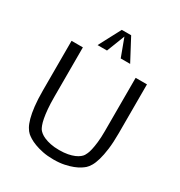

<svg xmlns="http://www.w3.org/2000/svg" viewBox="-216 -1077 1170 1248"><g transform="rotate(30 369.0 -453.0)"><path d="M566.9 -703.6H651.9V-335.9Q651.9 -267.1 645.3 -216.8Q638.7 -166.5 628.4 -131.3Q618.2 -96.2 605.5 -75Q592.8 -53.7 580.1 -42.5Q570.8 -34.2 553.5 -22.9Q536.1 -11.7 510 -1.5Q483.9 8.8 448.7 16.1Q413.6 23.4 368.7 23.4Q323.7 23.4 288.1 16.1Q252.4 8.8 225.6 -1.5Q198.7 -11.7 180.9 -22.9Q163.1 -34.2 153.8 -42.5Q140.6 -54.2 128.4 -75.4Q116.2 -96.7 106.7 -131.1Q97.2 -165.5 91.6 -214.6Q85.9 -263.7 85.9 -331.5V-703.6H170.9V-333.5Q170.9 -281.2 174.3 -242.2Q177.7 -203.1 183.1 -175.5Q188.5 -147.9 195.1 -130.9Q201.7 -113.8 207.5 -105.5Q213.4 -97.2 225.6 -87.2Q237.8 -77.1 257.6 -68.6Q277.3 -60.1 305.2 -54.2Q333 -48.3 370.6 -48.3Q406.7 -48.3 434.3 -53.7Q461.9 -59.1 481.7 -67.6Q501.5 -76.2 513.9 -86.2Q526.4 -96.2 532.2 -105.5Q535.6 -110.8 541.7 -124Q547.9 -137.2 553.2 -160.4Q558.6 -183.6 562.7 -218.8Q566.9 -253.9 566.9 -303.2ZM419.9 -764.2 369.6 -899.4 316.9 -764.2H246.1L333 -928.7H403.3L490.7 -764.2Z"/></g></svg>

Font: Metrophobic
Style: Regular
Weight: 400
Designer: vernon adams
Foundry: vernon adams
Version: Version 1.000